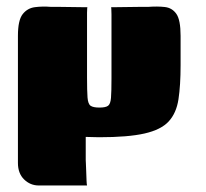

<svg xmlns="http://www.w3.org/2000/svg" viewBox="-20 -420 632 589"><path d="M284 1Q273 1 263 0.5Q253 0 243 0Q243 20 243 27.5Q243 35 243 43Q243 51 243 71Q243 71 243.5 81.5Q244 92 244.5 107Q245 122 245.5 134Q246 146 247 149Q210 149 173 149Q136 149 99 149Q73 149 54 130.5Q35 112 35 80Q35 7 35 -54Q35 -115 35 -176Q35 -237 35 -310Q35 -358 49.5 -376.5Q64 -395 87 -398Q110 -401 135 -399Q137 -399 154 -399Q171 -399 192.5 -398.5Q214 -398 230.5 -398Q247 -398 248 -398Q248 -398 247.5 -394Q247 -390 247 -381Q247 -332 247 -282Q247 -232 247 -182Q247 -141 248.5 -121Q250 -101 258 -95.5Q266 -90 285 -90Q304 -90 311.5 -95.5Q319 -101 320.5 -120Q322 -139 322 -179Q322 -229 322 -278Q322 -327 322 -376Q322 -387 321.5 -392.5Q321 -398 321 -398Q322 -398 338.5 -398Q355 -398 377 -398.5Q399 -399 416 -399Q433 -399 436 -399Q463 -401 485.5 -398.5Q508 -396 521 -377.5Q534 -359 534 -310V-220Q534 -158 527.5 -115.5Q521 -73 497.5 -47.5Q474 -22 423.5 -10.5Q373 1 284 1Z"/></svg>

Font: Genos Black
Style: Regular
Weight: 900
Designer: Robert E. Leuschke
Foundry: Robert E. Leuschke
Version: Version 1.010